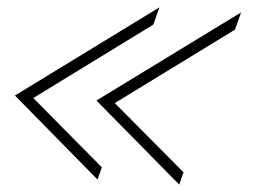

<svg xmlns="http://www.w3.org/2000/svg" viewBox="-20 -578 695 521"><path d="M256.3 -124 70.3 -312 396 -511.2 412.6 -558.1 20.5 -318.8 244.6 -90.8ZM478 -110.4 291.5 -298.3 617.7 -497.6 634.3 -544.4 241.7 -305.2 466.3 -77.1Z"/></svg>

Font: Petit Formal Script
Style: Regular
Weight: 400
Designer: Pablo Impallari, Brenda Gallo, Rodrigo Fuenzalida
Foundry: Pablo Impallari, Brenda Gallo, Rodrigo Fuenzalida
Version: Version 1.001